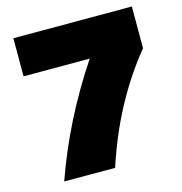

<svg xmlns="http://www.w3.org/2000/svg" viewBox="-108 -827 875 925"><g transform="rotate(-15 330.0 -365.0)"><path d="M632 -522Q450 -299 353 0H99Q198 -281 371 -540H41V-730H632Z"/></g></svg>

Font: Nacelle Black
Style: Regular
Weight: 900
Designer: Sora Sagano
Foundry: Sora Sagano
Version: Version 1.000;FEAKit 1.0